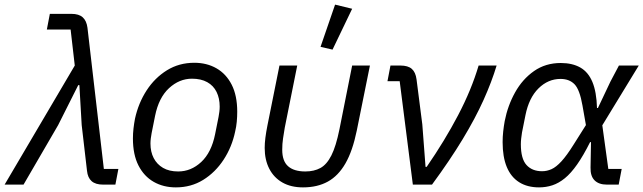

<svg xmlns="http://www.w3.org/2000/svg" viewBox="-62 -800 2788 832"><path d="M262 -516 244 -672H141L154 -740H247Q280 -740 296.5 -725Q313 -710 317 -680L388 -68H451L438 0H385Q352 0 335 -15Q318 -30 315 -60L292 -258L282 -431H277L190 -258L40 0H-42Z M700 12Q646 12 604 -12Q562 -36 538 -83Q514 -130 514 -200Q514 -222 516.5 -243.5Q519 -265 523 -286Q538 -354 573.5 -408.5Q609 -463 661.5 -495.5Q714 -528 780 -528Q834 -528 876 -504Q918 -480 942 -433Q966 -386 966 -316Q966 -294 964 -272.5Q962 -251 957 -230Q943 -163 907 -108Q871 -53 818.5 -20.5Q766 12 700 12ZM710 -57Q766 -57 810 -98Q854 -139 870 -218L885 -293Q887 -304 888.5 -315.5Q890 -327 890 -338Q890 -374 876.5 -401.5Q863 -429 836 -444Q809 -459 770 -459Q715 -459 670.5 -418Q626 -377 610 -298L595 -223Q593 -212 591.5 -200.5Q590 -189 590 -178Q590 -142 604 -115Q618 -88 644.5 -72.5Q671 -57 710 -57Z M1226 -516 1172 -247Q1168 -223 1164.5 -200Q1161 -177 1161 -151Q1161 -102 1186.5 -79.5Q1212 -57 1261 -57Q1299 -57 1326.5 -72Q1354 -87 1374 -126.5Q1394 -166 1409 -240L1464 -516H1541L1484 -234Q1466 -146 1435 -92Q1404 -38 1358.5 -13Q1313 12 1251 12Q1199 12 1162 -9Q1125 -30 1105 -68.5Q1085 -107 1085 -159Q1085 -179 1088 -203Q1091 -227 1097 -257L1149 -516ZM1464 -762 1379 -585 1327 -597 1390 -780Z M1810 0H1727L1670 -448H1617L1630 -516H1673Q1706 -516 1722.5 -501.5Q1739 -487 1743 -456L1768 -261L1782 -77H1787Q1865 -190 1923 -300.5Q1981 -411 2012 -516H2090Q2069 -446 2033.5 -367Q1998 -288 1943 -197Q1888 -106 1810 0Z M2632 -68 2619 0H2568Q2533 0 2514.5 -18.5Q2496 -37 2497 -74L2499 -184H2495Q2466 -126 2439 -87.5Q2412 -49 2385.5 -27.5Q2359 -6 2331.5 3Q2304 12 2274 12Q2223 12 2187.5 -10.5Q2152 -33 2134 -76.5Q2116 -120 2116 -184Q2116 -207 2118.5 -230Q2121 -253 2125 -275Q2138 -342 2170 -399.5Q2202 -457 2252 -492Q2302 -527 2368 -527Q2418 -527 2452.5 -507.5Q2487 -488 2505 -445Q2523 -402 2525 -332H2529L2583 -446L2620 -516H2706L2548 -257L2574 -68ZM2287 -58Q2308 -58 2328 -67Q2348 -76 2371 -101Q2394 -126 2424 -174L2477 -258L2462 -343Q2450 -412 2427.5 -435Q2405 -458 2367 -458Q2313 -458 2271.5 -417Q2230 -376 2215 -301L2200 -226Q2198 -213 2196.5 -200Q2195 -187 2195 -175Q2195 -112 2219.5 -85Q2244 -58 2287 -58Z"/></svg>

Font: IBM Plex Sans
Style: Italic
Weight: 400
Italic angle: -11.31°
Designer: Mike Abbink, Paul van der Laan, Pieter van Rosmalen
Foundry: Bold Monday
Version: Version 3.201